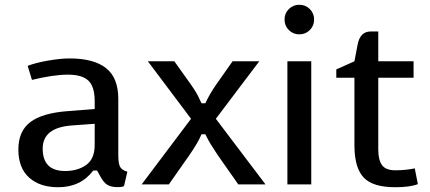

<svg xmlns="http://www.w3.org/2000/svg" viewBox="-20 -773 1802 805"><path d="M476 -358V-123Q476 -89 483 -74.5Q490 -60 514 -53L500 7Q493 12 469.5 11.5Q446 11 431 2.5Q416 -6 402 -31L387 -58H371Q318 12 224 12Q147 12 102 -28.5Q57 -69 57 -146Q57 -223 107 -261Q157 -299 263 -307L377 -316V-349Q377 -409 351 -434.5Q325 -460 264.5 -460Q204 -460 114 -438L96 -497Q130 -510 182 -519Q234 -528 272 -528Q373 -528 424.5 -487.5Q476 -447 476 -358ZM377 -165V-254L281 -247Q159 -238 159 -150Q159 -56 253 -56Q306 -56 341.5 -81.5Q377 -107 377 -165Z M979 0 892 -124Q859 -173 846 -200L841 -210H825Q809 -173 775 -124L688 0H574L781 -275L600 -516H711L783 -415Q808 -379 820 -350L825 -340H841Q858 -377 884 -415L955 -516H1067L885 -275L1093 0Z M1285 0H1185V-516H1285ZM1191 -647Q1173 -665 1173 -691Q1173 -717 1191 -735Q1209 -753 1235 -753Q1261 -753 1279 -735Q1297 -717 1297 -691Q1297 -665 1279 -647Q1261 -629 1235 -629Q1209 -629 1191 -647Z M1534 -641H1566V-516H1714V-447H1566V-145Q1566 -103 1581.5 -81Q1597 -59 1638 -59Q1679 -59 1719 -67L1732 -1Q1699 12 1637 12Q1542 12 1504 -29.5Q1466 -71 1466 -164V-447H1390V-482L1466 -516L1479 -584Q1489 -641 1534 -641Z"/></svg>

Font: Voces
Style: Regular
Weight: 400
Designer: Ana Paula Megda, Pablo Ugerman
Foundry: Ana Paula Megda, Pablo Ugerman
Version: Version 1.003